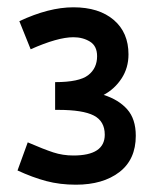

<svg xmlns="http://www.w3.org/2000/svg" viewBox="-20 -496 427 526"><path d="M332 -347Q332 -310 313 -281Q294 -252 264 -236Q305 -223 328.5 -196.5Q352 -170 352 -124Q352 -59 307 -24.5Q262 10 188 10Q144 10 106.5 0Q69 -10 28 -29L56 -106Q100 -87 126 -78.5Q152 -70 181 -70Q267 -70 267 -127Q267 -164 237 -179.5Q207 -195 139 -195H131V-271Q197 -271 221.5 -290Q246 -309 246 -342Q246 -370 226.5 -382Q207 -394 181 -394Q138 -394 64 -361L33 -438Q114 -476 181 -476Q251 -476 291.5 -441.5Q332 -407 332 -347Z"/></svg>

Font: Cambay Devanagari
Style: Regular
Weight: 700
Designer: Pooja Saxena
Foundry: Pooja Saxena
Version: Version 1.095;PS 001.095;hotconv 1.0.70;makeotf.lib2.5.58329